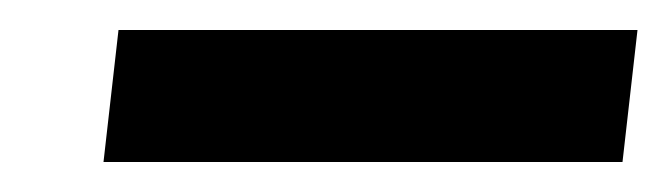

<svg xmlns="http://www.w3.org/2000/svg" viewBox="-20 -687 445 128"><path d="M49 -579 59 -667H405L395 -579Z"/></svg>

Font: Faustina Light ExtraBold
Style: Italic
Weight: 800
Italic angle: -8°
Version: Version 1.200